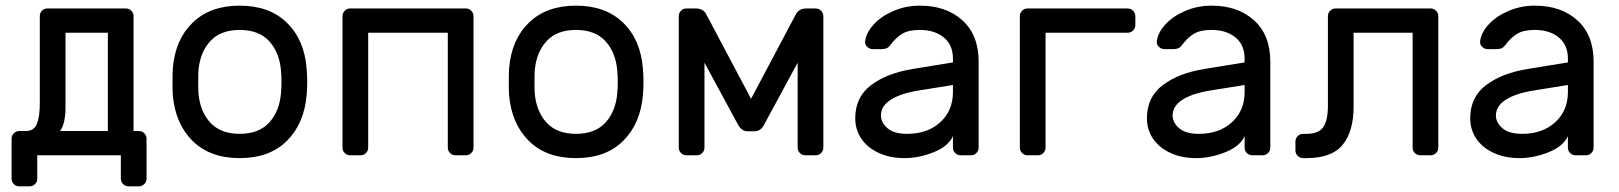

<svg xmlns="http://www.w3.org/2000/svg" viewBox="-20 -550 5735 680"><path d="M147 -520H426Q437 -520 445 -512Q453 -504 453 -493V-86H472Q483 -86 491 -78Q499 -70 499 -59V83Q499 94 491 102Q483 110 472 110H435Q424 110 416 102Q408 94 408 83V0H112V83Q112 94 104 102Q96 110 85 110H48Q37 110 29 102Q21 94 21 83V-59Q21 -70 29 -78Q37 -86 48 -86H71Q101 -86 111 -112Q121 -138 121 -185V-493Q121 -504 128.5 -512Q136 -520 147 -520ZM212 -434V-169Q212 -114 193 -86H362V-434Z M591 0ZM1068 -259Q1068 -235 1066 -213Q1057 -111 995.5 -50.5Q934 10 829 10Q724 10 662.5 -50.5Q601 -111 592 -213Q591 -224 591 -259Q591 -296 592 -307Q600 -409 662 -469.5Q724 -530 829 -530Q934 -530 996 -469.5Q1058 -409 1066 -307Q1068 -285 1068 -259ZM829 -444Q762 -444 725.5 -405Q689 -366 683 -302Q682 -290 682 -259Q682 -229 683 -218Q689 -154 725.5 -115Q762 -76 829 -76Q896 -76 932.5 -115Q969 -154 975 -218Q977 -240 977 -259Q977 -278 975 -302Q969 -366 932.5 -405Q896 -444 829 -444Z M1657 -493V-27Q1657 -16 1649 -8Q1641 0 1630 0H1593Q1582 0 1574 -8Q1566 -16 1566 -27V-434H1284V-27Q1284 -16 1276 -8Q1268 0 1257 0H1220Q1209 0 1201 -8Q1193 -16 1193 -27V-493Q1193 -504 1201 -512Q1209 -520 1220 -520H1630Q1641 -520 1649 -512Q1657 -504 1657 -493Z M1782 0ZM2259 -259Q2259 -235 2257 -213Q2248 -111 2186.5 -50.5Q2125 10 2020 10Q1915 10 1853.5 -50.5Q1792 -111 1783 -213Q1782 -224 1782 -259Q1782 -296 1783 -307Q1791 -409 1853 -469.5Q1915 -530 2020 -530Q2125 -530 2187 -469.5Q2249 -409 2257 -307Q2259 -285 2259 -259ZM2020 -444Q1953 -444 1916.5 -405Q1880 -366 1874 -302Q1873 -290 1873 -259Q1873 -229 1874 -218Q1880 -154 1916.5 -115Q1953 -76 2020 -76Q2087 -76 2123.5 -115Q2160 -154 2166 -218Q2168 -240 2168 -259Q2168 -278 2166 -302Q2160 -366 2123.5 -405Q2087 -444 2020 -444Z M2799 -500Q2803 -508 2812 -514Q2821 -520 2836 -520H2869Q2880 -520 2888 -512Q2896 -504 2896 -493V-27Q2896 -16 2888 -8Q2880 0 2869 0H2832Q2821 0 2813 -8Q2805 -16 2805 -27V-328L2687 -110Q2675 -85 2652 -85H2628Q2606 -85 2593 -110L2475 -328V-27Q2475 -16 2467 -8Q2459 0 2448 0H2411Q2400 0 2392 -8Q2384 -16 2384 -27V-493Q2384 -504 2392 -512Q2400 -520 2411 -520H2444Q2459 -520 2468 -514Q2477 -508 2481 -500L2640 -200Z M3009 0ZM3355 -329V-342Q3355 -391 3322.5 -417.5Q3290 -444 3238 -444Q3198 -444 3175.5 -430.5Q3153 -417 3133 -390Q3127 -382 3120 -379Q3113 -376 3101 -376H3071Q3060 -376 3051.5 -384Q3043 -392 3044 -403Q3047 -433 3073.5 -462.5Q3100 -492 3144 -511Q3188 -530 3238 -530Q3331 -530 3388.5 -478Q3446 -426 3446 -332V-27Q3446 -16 3438 -8Q3430 0 3419 0H3382Q3371 0 3363 -8Q3355 -16 3355 -27V-68Q3339 -32 3287 -11Q3235 10 3183 10Q3132 10 3092 -8.5Q3052 -27 3030.5 -59Q3009 -91 3009 -131Q3009 -206 3065 -248.5Q3121 -291 3214 -306ZM3355 -249 3237 -230Q3172 -220 3136 -197.5Q3100 -175 3100 -141Q3100 -116 3123 -96Q3146 -76 3193 -76Q3265 -76 3310 -117Q3355 -158 3355 -224Z M4001 -493V-461Q4001 -450 3993 -442Q3985 -434 3974 -434H3683V-27Q3683 -16 3675 -8Q3667 0 3656 0H3619Q3608 0 3600 -8Q3592 -16 3592 -27V-493Q3592 -504 3600 -512Q3608 -520 3619 -520H3974Q3985 -520 3993 -512Q4001 -504 4001 -493Z M4042 0ZM4388 -329V-342Q4388 -391 4355.5 -417.5Q4323 -444 4271 -444Q4231 -444 4208.5 -430.5Q4186 -417 4166 -390Q4160 -382 4153 -379Q4146 -376 4134 -376H4104Q4093 -376 4084.5 -384Q4076 -392 4077 -403Q4080 -433 4106.5 -462.5Q4133 -492 4177 -511Q4221 -530 4271 -530Q4364 -530 4421.5 -478Q4479 -426 4479 -332V-27Q4479 -16 4471 -8Q4463 0 4452 0H4415Q4404 0 4396 -8Q4388 -16 4388 -27V-68Q4372 -32 4320 -11Q4268 10 4216 10Q4165 10 4125 -8.5Q4085 -27 4063.5 -59Q4042 -91 4042 -131Q4042 -206 4098 -248.5Q4154 -291 4247 -306ZM4388 -249 4270 -230Q4205 -220 4169 -197.5Q4133 -175 4133 -141Q4133 -116 4156 -96Q4179 -76 4226 -76Q4298 -76 4343 -117Q4388 -158 4388 -224Z M5047 -520Q5058 -520 5066 -512Q5074 -504 5074 -493V-27Q5074 -16 5066 -8Q5058 0 5047 0H5010Q4999 0 4991 -8Q4983 -16 4983 -27V-434H4774V-173Q4774 -85 4735.5 -37.5Q4697 10 4607 10H4595Q4584 10 4576 2Q4568 -6 4568 -17V-49Q4568 -60 4576 -68Q4584 -76 4595 -76H4607Q4651 -76 4667 -100.5Q4683 -125 4683 -174V-493Q4683 -504 4691 -512Q4699 -520 4710 -520Z M5187 0ZM5533 -329V-342Q5533 -391 5500.5 -417.5Q5468 -444 5416 -444Q5376 -444 5353.5 -430.5Q5331 -417 5311 -390Q5305 -382 5298 -379Q5291 -376 5279 -376H5249Q5238 -376 5229.5 -384Q5221 -392 5222 -403Q5225 -433 5251.5 -462.5Q5278 -492 5322 -511Q5366 -530 5416 -530Q5509 -530 5566.5 -478Q5624 -426 5624 -332V-27Q5624 -16 5616 -8Q5608 0 5597 0H5560Q5549 0 5541 -8Q5533 -16 5533 -27V-68Q5517 -32 5465 -11Q5413 10 5361 10Q5310 10 5270 -8.5Q5230 -27 5208.5 -59Q5187 -91 5187 -131Q5187 -206 5243 -248.5Q5299 -291 5392 -306ZM5533 -249 5415 -230Q5350 -220 5314 -197.5Q5278 -175 5278 -141Q5278 -116 5301 -96Q5324 -76 5371 -76Q5443 -76 5488 -117Q5533 -158 5533 -224Z"/></svg>

Font: Hezaedrus
Style: Regular
Weight: 400
Designer: Hubert & Fischer
Foundry: Hubert & Fischer
Version: Version 1.10;September 3, 2019;FontCreator 11.5.0.2425 64-bi